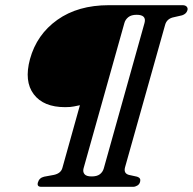

<svg xmlns="http://www.w3.org/2000/svg" viewBox="-20 -720 743 740"><path d="M95.5 -492Q121.5 -587 201 -643.5Q280.5 -700 399.5 -700H683.5Q695 -700 700 -693.8Q705 -687.5 702 -679.5Q698 -666.5 682 -661L645 -652.5Q622.5 -646 616.5 -624.5L462 -75.5Q455.5 -52 476.5 -46L508.5 -39Q524 -34 520 -19.5Q517.5 -9.5 509.2 -4.8Q501 0 493.5 0H139Q121.5 0 126 -16.5Q131 -34.5 150 -39L188 -46Q215 -52 220.5 -73L288 -314.5Q278 -312.5 265.2 -309.8Q252.5 -307 231 -307Q147.5 -307 110 -356.8Q72.5 -406.5 95.5 -492ZM380 -71 537 -631.5Q545.5 -663 506.5 -663Q486 -663 474.5 -653.8Q463 -644.5 459.5 -631.5L302 -71Q298.5 -58 305.5 -49Q312.5 -40 333 -40Q354 -40 365 -48.5Q376 -57 380 -71Z"/></svg>

Font: Fraunces 144pt Soft SemiBold
Style: Italic
Weight: 600
Italic angle: -16°
Version: Version 1.000;[b76b70a41]